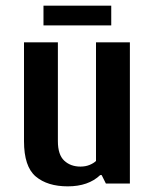

<svg xmlns="http://www.w3.org/2000/svg" viewBox="-20 -650 545 680"><path d="M134 -560V-630H374V-560ZM65 -150V-500H185V-150Q185 -102 207.5 -81Q230 -60 265 -60Q283 -60 297.5 -66Q312 -72 320 -80V-500H440V0H355L340 -30H335Q293 10 220 10Q148 10 106.5 -25Q65 -60 65 -150Z"/></svg>

Font: Cuprum
Style: Bold
Weight: 700
Designer: Jovanny Lemonad
Foundry: Jovanny Lemonad
Version: Version 2.000